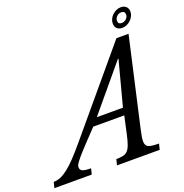

<svg xmlns="http://www.w3.org/2000/svg" viewBox="-272 -1106 1198 1251"><g transform="rotate(-20 327.5 -480.0)"><path d="M551 -166Q539 -113 539 -89Q539 -60 558 -50Q577 -40 632 -40L622 0H326L336 -40Q365 -40 384 -44.5Q403 -49 415.5 -62.5Q428 -76 437 -101Q446 -126 455 -167L482 -290H267L204 -224Q163 -181 139.5 -154.5Q116 -128 104 -112Q92 -96 89 -88Q86 -80 86 -74Q86 -55 102.5 -47.5Q119 -40 161 -40L151 0H-108L-98 -40Q-74 -40 -50.5 -49.5Q-27 -59 1.5 -81Q30 -103 64.5 -139.5Q99 -176 145 -231L606 -780H690ZM491 -340 573 -650H569L310 -340ZM616 -878Q616 -894 623 -908.5Q630 -923 642 -934.5Q654 -946 669 -953Q684 -960 701 -960Q724 -960 737.5 -947Q751 -934 751 -911Q751 -895 743.5 -880.5Q736 -866 724 -854.5Q712 -843 696.5 -836.5Q681 -830 665 -830Q642 -830 629 -843Q616 -856 616 -878ZM692 -928Q675 -928 661.5 -915Q648 -902 648 -885Q648 -861 673 -861Q690 -861 704 -873.5Q718 -886 718 -903Q718 -928 692 -928Z"/></g></svg>

Font: SVN-Libre Baskerville
Style: Italic
Weight: 400
Italic angle: -14°
Designer: Pablo Impallari, Rodrigo Fuenzalida
Foundry: Pablo Impallari, Rodrigo Fuenzalida
Version: Version 1.000; ttfautohint (v1.8.4)